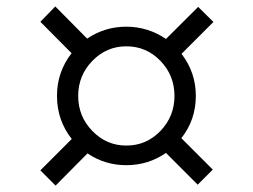

<svg xmlns="http://www.w3.org/2000/svg" viewBox="-20 -665 787 597"><path d="M594.7 -90.8 496.1 -189.5Q440.9 -151.4 372.6 -151.4Q306.2 -151.4 252 -188L152.8 -87.9L105.5 -135.3L203.1 -232.9Q157.2 -291 157.2 -366.7Q157.2 -441.4 202.6 -499.5L105.5 -597.2L151.9 -645L251 -544.9Q305.7 -582 372.6 -582Q439.9 -582 496.1 -543.9L596.2 -643.6L643.6 -596.7L544.4 -497.6Q588.9 -439.9 588.9 -366.7Q588.9 -292.5 543.9 -235.4L641.6 -137.7ZM522.5 -366.7Q522.5 -430.7 478.8 -475.8Q435.1 -521 373 -521Q311 -521 267.1 -475.6Q223.1 -430.2 223.1 -366.7Q223.1 -303.2 267.1 -257.8Q311 -212.4 373 -212.4Q435.1 -212.4 478.8 -257.8Q522.5 -303.2 522.5 -366.7Z"/></svg>

Font: HaufeMerriweatherSansLt
Style: Regular
Weight: 300
Designer: Eben Sorkin
Foundry: Eben Sorkin
Version: Version 1.56